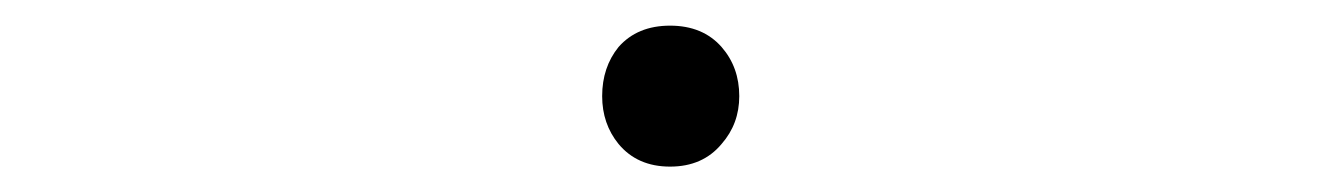

<svg xmlns="http://www.w3.org/2000/svg" viewBox="-20 -434 1040 149"><path d="M500 -414.1Q474.6 -414.1 460 -397.5Q447.3 -381.8 447.3 -359.4Q447.3 -337.9 460 -322.3Q474.6 -304.7 500 -304.7Q525.4 -304.7 540 -322.3Q553.7 -337.9 553.7 -359.4Q553.7 -381.8 540 -397.5Q525.4 -414.1 500 -414.1Z"/></svg>

Font: GulimChe
Style: Regular
Weight: 400
Monospace: yes
Version: Version 2.21